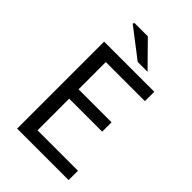

<svg xmlns="http://www.w3.org/2000/svg" viewBox="-248 -932 1024 1024"><g transform="rotate(45 263.5 -420.5)"><path d="M89.7 0V-656.3H468V-585.6H173.2V-380H421.9V-309.3H173.2V-70.7H478V0ZM293.1 -706.3 129.5 -831.9 134.5 -841H234.7L367.4 -706.3Z"/></g></svg>

Font: Source Sans 3
Style: Regular
Weight: 200
Designer: Paul D. Hunt
Foundry: Adobe
Version: Version 3.046;hotconv 1.0.118;makeotfexe 2.5.65603